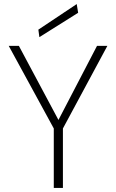

<svg xmlns="http://www.w3.org/2000/svg" viewBox="-20 -926 572 946"><path d="M245 0V-293L23 -700H73L268 -335L458 -700H509L290 -293V0ZM174 -743 169 -780 358 -906 365 -863Z"/></svg>

Font: DM Sans ExtraLight
Style: Regular
Weight: 200
Designer: Colophon Foundry, Jonny Pinhorn
Foundry: Colophon Foundry
Version: Version 4.004; ttfautohint (v1.8.4.7-5d5b)